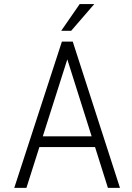

<svg xmlns="http://www.w3.org/2000/svg" viewBox="-20 -913 640 933"><path d="M441.9 -198.2H171.4L108.4 0H49.3L280.8 -710.9H333.5L563 0H504.4ZM188 -250.5H425.3L307.1 -624.5ZM367.2 -893.1H438L325.7 -763.2H277.3Z"/></svg>

Font: TypoPRO Roboto Mono
Style: Regular
Weight: 300
Designer: Google
Version: Version 2.000986; 2015; ttfautohint (v1.3)